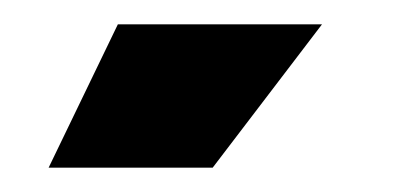

<svg xmlns="http://www.w3.org/2000/svg" viewBox="-20 -705 323 158"><path d="M155 -567H20L77 -685H245Z"/></svg>

Font: Bricolage Grotesque 96pt ExtraBold SemiCondensed
Style: Regular
Weight: 800
Width: 4
Version: Version 1.001;gftools[0.9.33.dev8+g029e19f]